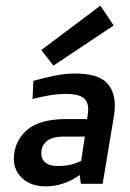

<svg xmlns="http://www.w3.org/2000/svg" viewBox="-20 -650 460 679"><path d="M29 0ZM98 -364 95 -300Q165 -318 211 -318Q255 -318 273.5 -305Q292 -292 292 -262Q292 -255 288 -229H215Q118 -229 73.5 -188.5Q29 -148 29 -87Q29 -47 59.5 -19Q90 9 142 9Q205 9 262 -31L266 0H343L381 -228Q386 -256 386 -277Q386 -331 354 -360.5Q322 -390 244 -390Q210 -390 169.5 -381.5Q129 -373 98 -364ZM182 -63Q155 -63 140.5 -75Q126 -87 126 -108Q126 -135 145.5 -151Q165 -167 208 -167H280L267 -81Q245 -71 227.5 -67Q210 -63 182 -63ZM169 -418 382 -560 335 -630 126 -473Z"/></svg>

Font: Cambay Devanagari
Style: Bold Italic
Weight: 700
Designer: Pooja Saxena
Foundry: Pooja Saxena
Version: Version 1.005;PS 001.005;hotconv 1.0.70;makeotf.lib2.5.58329